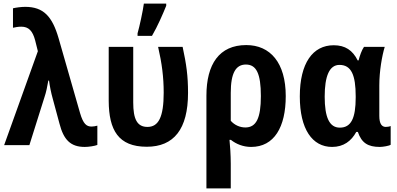

<svg xmlns="http://www.w3.org/2000/svg" viewBox="-20 -805 2204 1065"><path d="M3 0H143L227 -267C236 -293 243 -328 248 -358H252C256 -328 263 -291 273 -256L310 -119C333 -30 371 10 450 10C472 10 505 5 520 -1V-108C509 -105 498 -103 488 -103C460 -103 442 -117 424 -178L305 -593C270 -714 221 -767 120 -767C97 -767 69 -763 52 -759V-651C65 -654 81 -657 98 -657C139 -657 161 -634 175 -581L190 -521Z M743 -606H823C855 -661 882 -724 902 -773V-785H778C773 -746 754 -658 743 -620ZM794 9C944 9 1023 -88 1023 -290C1023 -384 1014 -448 993 -545H857C878 -454 888 -377 888 -291C888 -155 859 -101 798 -101C740 -101 719 -145 719 -237V-545H583V-245C584 -84 636 9 794 9Z M1565 -272C1565 -457 1479 -555 1346 -555C1196 -555 1125 -449 1125 -274V240H1260V103C1260 55 1256 -3 1253 -29H1261C1290 -6 1329 10 1373 10C1501 10 1565 -100 1565 -272ZM1344 -447C1402 -447 1427 -397 1427 -272C1427 -149 1401 -98 1341 -98C1311 -98 1281 -111 1260 -135V-290C1260 -400 1288 -447 1344 -447Z M1822 10C1886 10 1929 -23 1956 -73H1965C1986 -12 2021 10 2087 10C2104 10 2139 4 2147 -2V-106C2141 -103 2129 -101 2120 -101C2098 -101 2084 -118 2084 -162V-331C2084 -411 2099 -495 2114 -545H1999C1986 -526 1976 -497 1969 -470H1964C1936 -526 1895 -554 1831 -554C1715 -554 1643 -455 1643 -270C1643 -89 1712 10 1822 10ZM1865 -97C1807 -97 1781 -154 1781 -269C1781 -383 1807 -445 1863 -445C1929 -445 1953 -388 1953 -271V-264C1953 -150 1928 -97 1865 -97Z"/></svg>

Font: Noto Sans Display SemiCondensed
Style: Bold
Weight: 700
Width: 4
Designer: Monotype Design Team
Foundry: Monotype Imaging Inc.
Version: Version 1.900